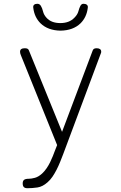

<svg xmlns="http://www.w3.org/2000/svg" viewBox="-20 -805 640 1015"><path d="M269 -5 282 -38 90 -514Q88 -519 87 -523Q86 -527 86 -531Q86 -541 92.5 -545.5Q99 -550 111 -550Q121 -550 126 -547Q131 -544 133 -538L308 -108L470 -538Q472 -544 477 -547Q482 -550 491 -550Q502 -550 508.5 -545.5Q515 -541 515 -532Q515 -529 514.5 -526.5Q514 -524 512 -520L314 10Q306 31 297.5 52Q289 73 279 92.5Q269 112 257.5 129Q246 146 231 159Q205 182 178 186Q151 190 125 190Q112 190 106 184Q100 178 100 165V164Q100 152 107 146Q114 140 133 140Q146 140 164.5 135Q183 130 202 113Q215 101 226 85Q237 69 245 52.5Q253 36 259 21Q265 6 269 -5ZM156 -763Q154 -774 160 -779.5Q166 -785 177 -785Q184 -785 188.5 -782Q193 -779 196 -774Q203 -763 207.5 -744.5Q212 -726 226 -711Q251 -683 299 -683Q346 -683 373 -711Q390 -728 394.5 -745.5Q399 -763 405 -774Q408 -779 411.5 -782Q415 -785 422 -785Q433 -785 439.5 -779.5Q446 -774 444 -763Q438 -714 406 -682Q367 -644 300 -643Q233 -644 194 -682Q162 -714 156 -763Z"/></svg>

Font: Maple Mono NL Thin
Style: Regular
Weight: 250
Monospace: yes
Designer: subframe7536
Version: Version 7.000